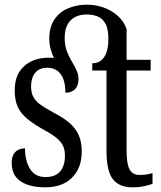

<svg xmlns="http://www.w3.org/2000/svg" viewBox="-20 -792 691 822"><path d="M547 10Q491 10 463.5 -24.5Q436 -59 436 -145V-490H375V-521Q397 -521 412 -532.5Q427 -544 435.5 -567Q444 -590 444 -624Q444 -669 431 -691.5Q418 -714 397 -722Q376 -730 352 -730Q307 -730 282 -704.5Q257 -679 257 -630Q257 -597 266 -573.5Q275 -550 286.5 -530.5Q298 -511 307 -492.5Q316 -474 316 -452H261Q249 -474 236.5 -495.5Q224 -517 213.5 -538Q203 -559 197 -581Q191 -603 191 -626Q191 -677 213.5 -709.5Q236 -742 273 -757Q310 -772 352 -772Q390 -772 424.5 -759.5Q459 -747 485 -723.5Q511 -700 522 -667V-536H625V-490H522V-144Q522 -90 535 -66.5Q548 -43 577 -43Q594 -43 607 -45Q620 -47 633 -51V-5Q620 0 598 5Q576 10 547 10ZM173 10Q129 10 96.5 -1.5Q64 -13 47 -36Q30 -59 30 -94Q30 -117 38 -131Q46 -145 59.5 -151Q73 -157 87 -157Q87 -104 108.5 -69Q130 -34 175 -34Q217 -34 237.5 -58Q258 -82 258 -125Q258 -150 250 -167.5Q242 -185 222.5 -201Q203 -217 170 -235Q125 -260 97 -283Q69 -306 56 -334.5Q43 -363 43 -405Q43 -473 83.5 -509Q124 -545 189 -545Q232 -545 260 -532Q288 -519 302 -498Q316 -477 316 -452Q316 -426 301.5 -410.5Q287 -395 260 -395Q260 -448 239.5 -475Q219 -502 182 -502Q148 -502 130.5 -480Q113 -458 113 -423Q113 -396 122.5 -377.5Q132 -359 153 -344Q174 -329 209 -310Q250 -289 276.5 -266.5Q303 -244 316.5 -214.5Q330 -185 330 -143Q330 -73 288.5 -31.5Q247 10 173 10Z"/></svg>

Font: Noto Serif ExtraCondensed
Style: Regular
Weight: 400
Width: 2
Designer: Monotype Design Team
Foundry: Monotype Imaging Inc.
Version: Version 2.013